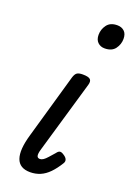

<svg xmlns="http://www.w3.org/2000/svg" viewBox="-154 -853 639 926"><g transform="rotate(20 165.5 -390.0)"><path d="M127 15Q72 15 57 -27.5Q42 -70 66 -152L161 -484Q167 -503 176.5 -509Q186 -515 205 -515Q235 -515 244 -506Q253 -497 247 -477L138 -103Q132 -82 134.5 -71.5Q137 -61 150 -61Q158 -61 167 -67Q176 -73 186.5 -85Q197 -97 213 -115Q220 -125 228 -127Q236 -129 248 -121Q263 -112 267 -102Q271 -92 265 -82Q245 -49 223.5 -27Q202 -5 178 5Q154 15 127 15ZM260 -669Q239 -669 225 -682.5Q211 -696 211 -721Q211 -749 228 -772Q245 -795 281 -795Q303 -795 317 -782Q331 -769 331 -743Q331 -715 314 -692Q297 -669 260 -669Z"/></g></svg>

Font: Playwrite AU NSW
Style: Regular
Weight: 400
Designer: Veronika Burian, José Scaglione
Foundry: TypeTogether
Version: Version 1.002